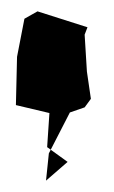

<svg xmlns="http://www.w3.org/2000/svg" viewBox="-20 -798 201 338"><path d="M134 -750 46 -778 23 -765 10 -698 8 -613 67 -599 63 -539 99 -513 61 -480 66 -528 103 -600 129 -609 140 -624 133 -672 129 -737Z"/></svg>

Font: Asimov Aggro
Style: Medium
Weight: 500
Designer: Google
Version: Version 2.000980; 2014